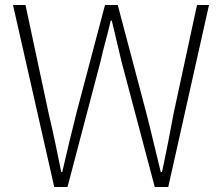

<svg xmlns="http://www.w3.org/2000/svg" viewBox="-20 -748 889 768"><path d="M197 0 32 -728H82L174 -297Q188 -238 200.5 -179Q213 -120 225 -60H229Q243 -120 257 -179Q271 -238 286 -297L400 -728H451L565 -297Q580 -239 594 -179.5Q608 -120 623 -60H628Q641 -120 652.5 -179Q664 -238 675 -297L768 -728H816L653 0H599L466 -502Q456 -546 446.5 -584.5Q437 -623 427 -666H423Q413 -623 402.5 -584.5Q392 -546 382 -502L250 0Z"/></svg>

Font: Noto Sans SC Thin ExtraLight
Style: Regular
Weight: 250
Version: Version 2.004-H2;hotconv 1.0.118;makeotfexe 2.5.65603